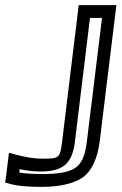

<svg xmlns="http://www.w3.org/2000/svg" viewBox="-64 -694 474 749"><path d="M100 -75C71 -75 39 -80 1 -90L-29 -98L-33 -66L-41 -1L-44 18L-26 23C0 31 42 35 98 35C166 35 221 23 256 0C293 -24 317 -77 325 -143L387 -649L390 -674H365H268H243L240 -649L178 -139C170 -77 167 -75 100 -75ZM94 -25C176 -25 217 -51 228 -139L287 -624H334L275 -143C268 -85 254 -56 231 -40C206 -23 166 -15 104 -15C63 -15 33 -17 11 -21L13 -34C42 -28 69 -25 94 -25Z"/></svg>

Font: Gamestation Display Outline
Style: Italic
Weight: 400
Designer: Jonas Hecksher
Foundry: Jonas Hecksher, Playtypeª, e-types AS
Version: Version 1.003